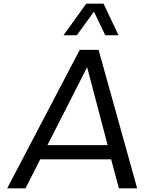

<svg xmlns="http://www.w3.org/2000/svg" viewBox="-20 -1020 783 1040"><path d="M489 -957 396 -829H324L447 -1000H541L622 -829H550ZM624 0 582 -157H198L118 0H19L412 -750H514L723 0ZM237 -234H563L452 -656Z"/></svg>

Font: Orkney
Style: Italic
Weight: 400
Italic angle: -7°
Designer: Samuel Oakes and Alfredo Marco Pradil
Foundry: Alfredo Marco Pradil
Version: 1.0; ttfautohint (v1.5)